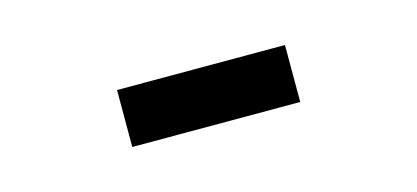

<svg xmlns="http://www.w3.org/2000/svg" viewBox="-26 -922 552 254"><g transform="rotate(-15 250.0 -795.0)"><path d="M135 -834H365V-756H135Z"/></g></svg>

Font: Booming Bebas 2
Style: Regular
Weight: 400
Designer: Ryoichi Tsunekawa
Foundry: Ryoichi Tsunekawa
Version: Version 2.000